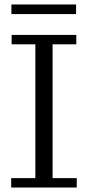

<svg xmlns="http://www.w3.org/2000/svg" viewBox="-20 -838 392 858"><path d="M31 -775V-818H320V-775ZM30 0V-42H138V-640H32V-682H321V-640H215V-42H323V0Z"/></svg>

Font: Montagu Slab 16pt Light
Style: Regular
Weight: 300
Designer: Florian Karsten
Foundry: Florian Karsten
Version: Version 1.000; ttfautohint (v1.8.3)